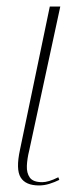

<svg xmlns="http://www.w3.org/2000/svg" viewBox="-20 -556 256 586"><path d="M99 10Q58 10 43 -14.5Q28 -39 41 -99L132 -536H164L69 -96Q63 -72 62 -50Q61 -28 71 -14Q81 0 109 0Q118 0 130 -3.5Q142 -7 158 -15L161 -7Q147 0 131 5Q115 10 99 10Z"/></svg>

Font: Noto Serif Display ExtraCondensed Thin
Style: Italic
Weight: 100
Width: 2
Italic angle: -12°
Designer: Monotype Design Team
Foundry: Monotype Imaging Inc.
Version: Version 2.009